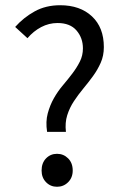

<svg xmlns="http://www.w3.org/2000/svg" viewBox="-20 -702 465 734"><path d="M160 -198Q154 -237 162.5 -268.5Q171 -300 186 -326.5Q201 -353 220.5 -376Q240 -399 257 -421.5Q274 -444 285.5 -467Q297 -490 297 -517Q297 -557 272.5 -585.5Q248 -614 200 -614Q167 -614 137.5 -598.5Q108 -583 85 -556L38 -599Q70 -635 112.5 -658.5Q155 -682 210 -682Q286 -682 331.5 -639.5Q377 -597 377 -522Q377 -489 365 -462Q353 -435 335.5 -411Q318 -387 298.5 -363.5Q279 -340 262.5 -315Q246 -290 237 -261.5Q228 -233 232 -198ZM139 -50Q139 -79 156 -96.5Q173 -114 198 -114Q223 -114 240.5 -96.5Q258 -79 258 -50Q258 -23 240.5 -5.5Q223 12 198 12Q173 12 156 -5.5Q139 -23 139 -50Z"/></svg>

Font: Matigon Symbol
Style: Regular
Weight: 400
Designer: Paul D. Hunt
Foundry: Adobe Systems Incorporated
Version: Version 2.021;PS 2.000;hotconv 1.0.86;makeotf.lib2.5.63406